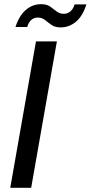

<svg xmlns="http://www.w3.org/2000/svg" viewBox="-20 -898 433 918"><path d="M29 0 152 -700H252L129 0ZM54 -769Q72 -824 104 -851Q136 -878 176 -878Q204 -878 220 -866.5Q236 -855 250.5 -843.5Q265 -832 286 -832Q303 -832 316.5 -843.5Q330 -855 337 -877H393Q376 -822 343.5 -794.5Q311 -767 270 -767Q243 -767 226 -779Q209 -791 195 -802.5Q181 -814 160 -814Q143 -814 130 -803Q117 -792 110 -769Z"/></svg>

Font: DM Sans Medium
Style: Italic
Weight: 500
Italic angle: -10°
Designer: Colophon Foundry, Jonny Pinhorn
Foundry: Colophon Foundry
Version: Version 4.004;gftools[0.9.30]